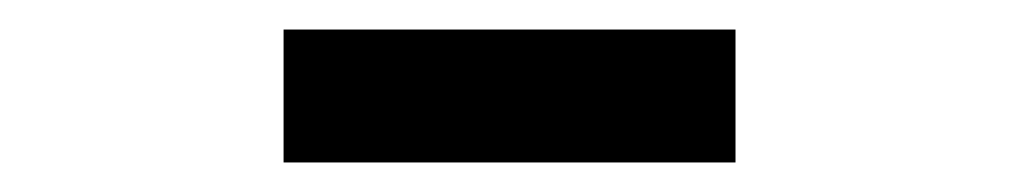

<svg xmlns="http://www.w3.org/2000/svg" viewBox="-20 -830 690 130"><path d="M172 -720V-810H478V-720Z"/></svg>

Font: Martian Mono SemiCondensed
Style: Regular
Weight: 400
Width: 4
Designer: Roman Shamin
Foundry: Evil Martians
Version: Version 1.000